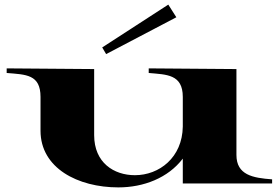

<svg xmlns="http://www.w3.org/2000/svg" viewBox="-20 -800 1210 834"><path d="M494 14C604 14 710 -27 774 -111V-3H1162V-21C1078 -27 1007 -40 1007 -127V-500L626 -503V-483C703 -476 774 -478 774 -379V-250C772 -116 672 -39 566 -39C475 -39 389 -93 389 -213V-500L9 -503V-483C93 -476 156 -477 156 -379V-232C156 -70 318 14 494 14ZM746 -725 711 -780 424 -594 441 -565Z"/></svg>

Font: Sprat Extended
Style: Bold
Weight: 700
Width: 9
Designer: Ethan Nakache
Foundry: Collletttivo
Version: Version 2.000;Glyphs 3.2 (3217)